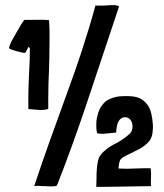

<svg xmlns="http://www.w3.org/2000/svg" viewBox="-20 -734 642 752"><path d="M358 -37 357 -2H380L572 -5L571 -13V-27C571 -39 573 -61 570 -75C549 -75 526 -75 507 -74C498 -74 488 -73 477 -73C467 -73 456 -74 444 -74C445 -85 446 -94 449 -103C453 -116 469 -122 483 -129L525 -150C538 -157 550 -166 561 -177C571 -188 577 -202 578 -220C579 -227 579 -235 579 -243C576 -283 571 -300 563 -315C555 -330 543 -341 528 -349C519 -353 507 -356 494 -357C481 -358 467 -358 453 -357C439 -356 426 -353 414 -348C401 -343 392 -337 385 -328C373 -315 365 -298 361 -278C358 -267 357 -256 357 -244C357 -233 358 -223 360 -212C372 -210 383 -209 395 -211C406 -212 420 -213 435 -215C435 -221 436 -228 437 -235C439 -248 443 -261 453 -269C458 -273 464 -275 472 -275C480 -274 486 -271 491 -265C498 -254 498 -252 499 -239C499 -233 498 -227 496 -222C493 -214 488 -210 481 -204C464 -190 446 -178 427 -169C408 -159 389 -146 374 -127C367 -118 365 -109 363 -100C359 -80 358 -57 358 -37ZM115 -305 139 -303C146 -303 153 -304 160 -305C165 -306 166 -306 169 -308V-347C169 -385 170 -423 172 -460C173 -497 174 -534 174 -572V-613C174 -627 173 -641 172 -655C153 -657 139 -657 75 -656C74 -655 70 -649 64 -640C58 -631 31 -583 25 -572C19 -560 16 -551 15 -545L24 -540C29 -538 56 -530 63 -529C70 -528 74 -527 75 -527C78 -526 79 -527 82 -532C87 -542 89 -546 92 -551L97 -545C97 -513 96 -481 94 -450C92 -419 91 -371 91 -355V-307C98 -306 106 -306 115 -305ZM185 -4C193 -4 199 -6 201 -5L203 -9C204 -10 204 -11 205 -12C248 -122 289 -236 328 -354L446 -708V-709C443 -712 437 -713 428 -714C419 -714 410 -714 401 -713C391 -712 382 -712 373 -712H366C361 -712 357 -712 354 -713C338 -654 320 -595 301 -537C282 -478 261 -420 240 -362C219 -303 197 -244 176 -185C155 -126 134 -66 114 -5C117 -6 122 -6 131 -6C140 -5 149 -5 158 -5C167 -4 176 -4 185 -4Z"/></svg>

Font: Londrina Solid CC
Style: CC
Weight: 400
Designer: Marcelo Magalhaes
Foundry: Tipos Pereira
Version: Version 1.003;FEAKit 1.0